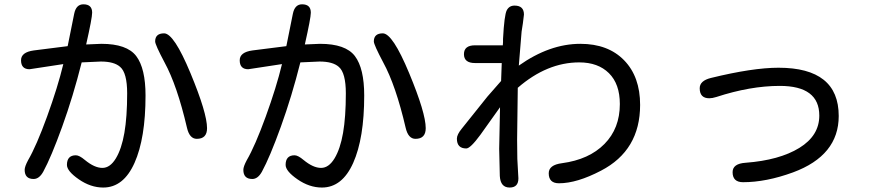

<svg xmlns="http://www.w3.org/2000/svg" viewBox="-20 -799 4040 878"><path d="M353.5 -513.7Q314.5 -358.4 264.2 -219.2Q213.9 -80.1 177.7 -13.7Q159.2 19.5 133.8 19.5Q92.8 19.5 92.8 -22.5Q92.8 -37.1 108.4 -66.4Q146.5 -131.8 195.3 -266.1Q244.1 -400.4 269.5 -505.9L115.2 -482.4Q76.2 -482.4 76.2 -523.4Q76.2 -560.5 134.8 -568.4L289.1 -587.9L290 -590.8L319.3 -736.3Q328.1 -779.3 361.3 -779.3Q401.4 -779.3 401.4 -741.2Q401.4 -716.8 374 -595.7L443.4 -598.6Q560.5 -598.6 603 -542.5Q645.5 -486.3 645.5 -362.3Q645.5 -167 595.2 -54.2Q544.9 58.6 452.1 58.6Q394.5 58.6 340.3 21Q286.1 -16.6 286.1 -44.9Q286.1 -88.9 327.1 -88.9Q342.8 -88.9 368.2 -67.4Q412.1 -31.2 448.2 -31.2Q483.4 -31.2 509.8 -74.7Q536.1 -118.2 548.8 -191.4Q561.5 -264.6 561.5 -372.1Q561.5 -465.8 529.3 -493.2Q502 -517.6 441.4 -517.6L353.5 -513.7ZM730.5 -646.5Q775.4 -646.5 851.1 -464.4Q926.8 -282.2 926.8 -212.9Q926.8 -164.1 879.9 -164.1Q846.7 -164.1 835 -214.8Q790 -408.2 732.4 -513.7Q689.5 -594.7 689.5 -609.4Q689.5 -646.5 730.5 -646.5Z M1353.5 -513.7Q1314.5 -358.4 1264.2 -219.2Q1213.9 -80.1 1177.7 -13.7Q1159.2 19.5 1133.8 19.5Q1092.8 19.5 1092.8 -22.5Q1092.8 -37.1 1108.4 -66.4Q1146.5 -131.8 1195.3 -266.1Q1244.1 -400.4 1269.5 -505.9L1115.2 -482.4Q1076.2 -482.4 1076.2 -523.4Q1076.2 -560.5 1134.8 -568.4L1289.1 -587.9L1290 -590.8L1319.3 -736.3Q1328.1 -779.3 1361.3 -779.3Q1401.4 -779.3 1401.4 -741.2Q1401.4 -716.8 1374 -595.7L1443.4 -598.6Q1560.5 -598.6 1603 -542.5Q1645.5 -486.3 1645.5 -362.3Q1645.5 -167 1595.2 -54.2Q1544.9 58.6 1452.1 58.6Q1394.5 58.6 1340.3 21Q1286.1 -16.6 1286.1 -44.9Q1286.1 -88.9 1327.1 -88.9Q1342.8 -88.9 1368.2 -67.4Q1412.1 -31.2 1448.2 -31.2Q1483.4 -31.2 1509.8 -74.7Q1536.1 -118.2 1548.8 -191.4Q1561.5 -264.6 1561.5 -372.1Q1561.5 -465.8 1529.3 -493.2Q1502 -517.6 1441.4 -517.6L1353.5 -513.7ZM1730.5 -646.5Q1775.4 -646.5 1851.1 -464.4Q1926.8 -282.2 1926.8 -212.9Q1926.8 -164.1 1879.9 -164.1Q1846.7 -164.1 1835 -214.8Q1790 -408.2 1732.4 -513.7Q1689.5 -594.7 1689.5 -609.4Q1689.5 -646.5 1730.5 -646.5Z M2352.5 -499Q2493.2 -598.6 2633.8 -598.6Q2760.7 -598.6 2834 -523.4Q2907.2 -448.2 2907.2 -319.3Q2907.2 -111.3 2728.5 -18.6Q2618.2 39.1 2536.1 39.1Q2489.3 39.1 2489.3 -6.8Q2489.3 -44.9 2549.8 -52.7Q2673.8 -69.3 2744.1 -140.6Q2814.5 -211.9 2814.5 -323.2Q2814.5 -415 2764.6 -464.4Q2714.8 -513.7 2628.9 -513.7Q2481.4 -513.7 2347.7 -397.5V-394.5L2344.7 -160.2L2345.7 -72.3L2350.6 16.6Q2350.6 58.6 2310.5 58.6Q2268.6 58.6 2265.6 5.9L2262.7 -118.2L2266.6 -308.6L2176.8 -182.6Q2130.9 -120.1 2112.3 -120.1Q2069.3 -120.1 2069.3 -165Q2069.3 -183.6 2091.8 -210.9L2209 -357.4L2271.5 -428.7L2274.4 -510.7H2152.3Q2101.6 -510.7 2101.6 -551.3Q2101.6 -591.8 2152.3 -591.8H2279.3L2280.3 -606.4V-621.1Q2286.1 -730.5 2297.4 -752Q2308.6 -773.4 2333 -773.4Q2376 -773.4 2376 -732.4L2371.1 -692.4L2365.2 -654.3L2352.5 -499Z M3540 -489.3Q3815.4 -489.3 3815.4 -268.6Q3815.4 -87.9 3606.4 -10.7Q3483.4 34.2 3377.9 34.2Q3330.1 34.2 3330.1 -11.7Q3330.1 -50.8 3389.6 -54.7Q3543.9 -66.4 3635.3 -122.6Q3726.6 -178.7 3726.6 -270.5Q3726.6 -406.2 3545.9 -406.2Q3411.1 -406.2 3255.9 -355.5Q3237.3 -349.6 3223.6 -349.6Q3179.7 -349.6 3179.7 -395.5Q3179.7 -429.7 3230.5 -442.4Q3421.9 -489.3 3540 -489.3Z"/></svg>

Font: jf-openhuninn-1.0
Style: Regular
Weight: 400
Designer: [Kosugi Maru]
      Designed by Motoya company      

      [Varela Round]
      Joe Prince(Latin component); Avraham Co
Foundry: justfont CO.,LTD.
Version: 1.0